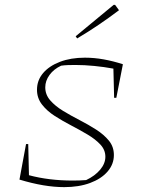

<svg xmlns="http://www.w3.org/2000/svg" viewBox="-20 -761 592 789"><path d="M449 -359 446 -479Q408 -486 367.5 -490Q327 -494 289 -494Q274 -494 259 -493.5Q244 -493 231 -491Q201 -477 183.5 -453Q166 -429 166 -402Q166 -372 186.5 -348.5Q207 -325 239 -305.5Q271 -286 307 -267.5Q343 -249 375 -228.5Q407 -208 427.5 -183Q448 -158 448 -124Q448 -86 422 -56Q396 -26 350 -9Q304 8 244 8Q162 8 60 -23L87 -169H96L99 -41Q181 -19 279 -19Q308 -19 334 -21Q370 -38 391.5 -63.5Q413 -89 413 -117Q413 -145 392.5 -167Q372 -189 340 -208Q308 -227 272.5 -245.5Q237 -264 205 -284.5Q173 -305 152.5 -331.5Q132 -358 132 -392Q132 -431 157 -460.5Q182 -490 226.5 -507Q271 -524 329 -524Q367 -524 406 -517Q445 -510 485 -497L458 -359ZM297 -603 291 -612 447 -741H453L469 -719Q428 -688 386 -659.5Q344 -631 297 -603Z"/></svg>

Font: Piazzolla SC Thin
Style: Italic
Weight: 100
Italic angle: -11.3°
Designer: Juan Pablo del Peral
Foundry: Huerta Tipografica
Version: Version 1.330